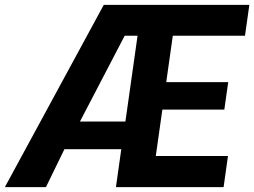

<svg xmlns="http://www.w3.org/2000/svg" viewBox="-72 -770 1046 790"><path d="M355 -750H954L936 -623H639L612 -432H867L851 -319H596L569 -128H866L848 0H405L427 -156H193L117 0H-52ZM444 -270 494 -623H441L257 -270Z"/></svg>

Font: Oakes Grotesk Bold
Style: Italic
Weight: 700
Italic angle: -8°
Designer: Samuel Oakes
Foundry: Samuel Oakes
Version: Version 1.000;PS 001.000;hotconv 1.0.88;makeotf.lib2.5.64775